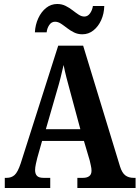

<svg xmlns="http://www.w3.org/2000/svg" viewBox="-20 -943 700 963"><path d="M4 0V-51H14Q37 -51 53 -65Q69 -79 84 -124L272 -714H397L582 -108Q592 -76 608.5 -63.5Q625 -51 650 -51H660V0H368V-51H397Q416 -51 427.5 -59.5Q439 -68 439 -87Q439 -99 435.5 -113.5Q432 -128 430 -138L401 -236H191L167 -151Q164 -139 160 -121Q156 -103 156 -90Q156 -71 165.5 -61Q175 -51 198 -51H232V0ZM210 -295H383L332 -484Q322 -520 313.5 -553Q305 -586 299 -617Q292 -586 284 -554Q276 -522 266 -489ZM393 -771Q370 -771 351 -780.5Q332 -790 316 -802.5Q300 -815 285.5 -824.5Q271 -834 256 -834Q238 -834 227 -817.5Q216 -801 214 -781H155Q157 -819 172 -851.5Q187 -884 211.5 -903.5Q236 -923 267 -923Q290 -923 309 -913.5Q328 -904 344 -891.5Q360 -879 374.5 -869.5Q389 -860 403 -860Q420 -860 431.5 -876Q443 -892 446 -913H503Q502 -874 487.5 -842Q473 -810 448.5 -790.5Q424 -771 393 -771Z"/></svg>

Font: Noto Serif Lao Condensed
Style: Bold
Weight: 700
Width: 3
Designer: Monotype Design Team
Foundry: Monotype Imaging Inc.
Version: Version 2.003; ttfautohint (v1.8.4.7-5d5b)